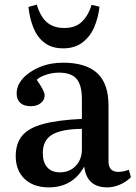

<svg xmlns="http://www.w3.org/2000/svg" viewBox="-20 -796 588 830"><path d="M191 14Q125 14 86.5 -22.5Q48 -59 48 -121Q48 -176 76 -209.5Q104 -243 166.5 -260Q229 -277 334 -282V-368Q334 -428 311 -455Q288 -482 235 -482Q207 -482 179.5 -473Q152 -464 139 -451Q157 -425 165 -409Q173 -393 173 -384Q173 -364 156.5 -350.5Q140 -337 113 -337Q83 -337 67.5 -351.5Q52 -366 52 -392Q52 -427 79 -457Q106 -487 151.5 -506Q197 -525 252 -525Q351 -525 400 -480Q449 -435 449 -341V-99Q449 -53 491 -53Q512 -53 537 -62L546 -30Q525 -9 497.5 2.5Q470 14 444 14Q355 14 344 -76Q294 14 191 14ZM239 -51Q281 -51 307.5 -79Q334 -107 334 -150V-239Q246 -238 205.5 -214Q165 -190 165 -134Q165 -95 184 -73Q203 -51 239 -51ZM253 -587Q204 -587 172.5 -611Q141 -635 124.5 -676Q108 -717 103 -766L139 -776Q154 -725 182.5 -700Q211 -675 258 -675Q307 -675 335 -703Q363 -731 376 -775L410 -767Q405 -720 387.5 -679Q370 -638 336.5 -612.5Q303 -587 253 -587Z"/></svg>

Font: Literata 36pt Medium
Style: Regular
Weight: 500
Designer: Latin by Veronika Burian and Jose Scaglione. Greek by Irene Vlachou. Cyrillic by Vera Evstafieva.
Foundry: TypeTogether
Version: Version 3.002